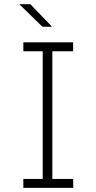

<svg xmlns="http://www.w3.org/2000/svg" viewBox="-20 -904 462 924"><path d="M185.5 -700.2H231.9V0H185.5ZM332 -700.2V-657.2H92.3V-700.2ZM332 -43 332.5 0H92.3V-43ZM72.8 -883.8H126L230.5 -775.4H184.1Z"/></svg>

Font: DavidDev Light
Style: Regular
Weight: 300
Designer: David.dev
Foundry: David.dev
Version: Version 1.001;FEAKit 1.0